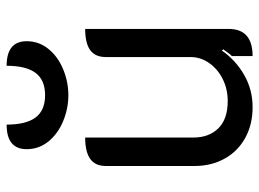

<svg xmlns="http://www.w3.org/2000/svg" viewBox="-124 -668 801 594"><g transform="rotate(-90 277.0 -371.5)"><path d="M484 -65Q484 9 400 9V-55Q409 -64 421 -82L417 -86Q387 -43 341.5 -17Q296 9 242 9Q188 9 146.5 -14Q105 -37 82.5 -78Q60 -119 60 -170V-445Q60 -478 82 -493.5Q104 -509 148 -509V-174Q148 -126 176.5 -97Q205 -68 261 -68Q298 -68 329 -83.5Q360 -99 378.5 -125.5Q397 -152 397 -183V-445Q397 -478 418.5 -493.5Q440 -509 484 -509ZM112 -690Q112 -752 188 -752Q188 -692 210 -662.5Q232 -633 279 -633Q326 -633 348 -662.5Q370 -692 370 -752Q446 -752 446 -690Q446 -652 422 -622.5Q398 -593 359 -577Q320 -561 279 -561Q238 -561 199 -577Q160 -593 136 -622.5Q112 -652 112 -690Z"/></g></svg>

Font: K2D
Style: Regular
Weight: 400
Version: Version 1.000; ttfautohint (v1.6)